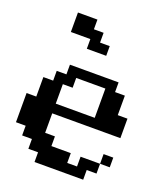

<svg xmlns="http://www.w3.org/2000/svg" viewBox="-139 -839 778 927"><g transform="rotate(20 250.0 -375.0)"><path d="M500 -250H149.9V-149.9H200.2V-100.1H299.8V-49.8H350.1V-100.1H450.2V-149.9H500V-100.1H450.2V-49.8H399.9V0H149.9V-49.8H100.1V-100.1H49.8V-149.9H0V-299.8H49.8V-399.9H100.1V-450.2H149.9V-500H399.9V-450.2H450.2V-350.1H500ZM149.9 -299.8H350.1V-450.2H200.2V-399.9H149.9ZM299.8 -649.9V-600.1H200.2V-649.9H100.1V-750H200.2V-700.2H250V-649.9Z"/></g></svg>

Font: Redaction 50
Style: Bold
Weight: 700
Designer: Jeremy Mickel / Forest Young
Foundry: MCKL
Version: Version 2.001;hotconv 1.0.113;makeotfexe 2.5.65598 DEVELOPME